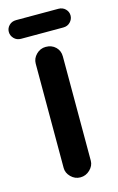

<svg xmlns="http://www.w3.org/2000/svg" viewBox="-107 -686 458 745"><g transform="rotate(-15 122.0 -314.0)"><path d="M-2 -604Q-2 -619 9 -630Q20 -641 37 -641H207Q224 -641 235 -630Q246 -619 246 -604Q246 -589 235 -577.5Q224 -566 207 -566H37Q20 -566 9 -577.5Q-2 -589 -2 -604ZM67 -458Q67 -479 83 -495Q99 -511 121 -511Q145 -511 160.5 -496Q176 -481 176 -458V-39Q176 -19 159.5 -3Q143 13 121 13Q99 13 83 -3Q67 -19 67 -39Z"/></g></svg>

Font: 寒蝉全圆体 Bold
Style: Regular
Weight: 700
Designer: Warren2060
      Designed by Motoya company      

      [Varela Round]
      Joe Prince(Latin component); Avraham Cornf
Foundry: ChillType
Version: Version 3.200